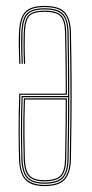

<svg xmlns="http://www.w3.org/2000/svg" viewBox="-20 -625 310 650"><path d="M130.2 -605Q181.8 -605 200.5 -582.6Q219.2 -560.2 220.2 -515Q222 -426.8 222.4 -358Q222.8 -289.2 222.1 -225Q221.5 -160.8 220.2 -86Q219.2 -40.5 200 -17.8Q180.8 5 130.2 5Q86.2 5 66.2 -16Q46.2 -37 44.5 -84.2Q43.2 -118.8 42.9 -176.4Q42.5 -234 45.2 -308H202.5Q202.5 -350.8 202.2 -383.9Q202 -417 201.4 -448Q200.8 -479 200.2 -514.8Q199.5 -554.2 185.1 -569.6Q170.8 -585 130.2 -585Q93.5 -585 79.8 -571.1Q66 -557.2 64.2 -514.2Q63.5 -496.8 63.6 -469Q63.8 -441.2 65.2 -409H61.2Q59.8 -440 59.6 -468.4Q59.5 -496.8 60.2 -514.2Q62 -559.2 77.2 -574.1Q92.5 -589 130.2 -589Q172.5 -589 188 -572.6Q203.5 -556.2 204.2 -514.8Q205.2 -466.2 205.9 -417.8Q206.5 -369.2 206.5 -304H49Q46.2 -224 46.8 -170Q47.2 -116 48.5 -84.2Q50.2 -34.5 71.2 -16.8Q92.2 1 130.2 1Q179 1 197.1 -20.5Q215.2 -42 216.2 -86Q217.5 -159.8 218.1 -227.1Q218.8 -294.5 218.2 -364.2Q217.8 -434 216.2 -515Q215.2 -560 197 -580.5Q178.8 -601 130.2 -601Q87.5 -601 69 -582.9Q50.5 -564.8 48.2 -514.8Q47.5 -498 47.6 -469Q47.8 -440 49.2 -409H45.2Q44 -437.8 43.6 -466.1Q43.2 -494.5 44.2 -515Q46.5 -565.2 65.5 -585.1Q84.5 -605 130.2 -605ZM130.2 -597Q177.2 -597 194.2 -577.8Q211.2 -558.5 212.2 -515Q213.8 -435.2 214.2 -365.6Q214.8 -296 214.2 -228.2Q213.8 -160.5 212.2 -86Q211.2 -42.2 193.8 -22.6Q176.2 -3 130.2 -3Q89.2 -3 71.6 -21.9Q54 -40.8 52.2 -87.2Q51.5 -107 50.9 -163.9Q50.2 -220.8 53 -300H210.5Q210.5 -366.5 209.9 -416Q209.2 -465.5 208.2 -514.8Q207.5 -558.5 190.4 -575.8Q173.2 -593 130.2 -593Q90 -593 74.1 -576.8Q58.2 -560.5 56.2 -514.5Q55.5 -497.2 55.6 -469.1Q55.8 -441 57.2 -409H53.2Q52 -434.2 51.6 -463.8Q51.2 -493.2 52.2 -514.5Q54.2 -562.8 71.4 -579.9Q88.5 -597 130.2 -597ZM210.5 -296H56.8Q54.2 -226.5 54.8 -167.8Q55.2 -109 56.2 -87.2Q58 -41.8 74.8 -24.4Q91.5 -7 130.2 -7Q174 -7 190.8 -25.4Q207.5 -43.8 208.2 -86.2Q209.2 -134.5 209.9 -182.9Q210.5 -231.2 210.5 -296ZM206.5 -292Q206.5 -249.5 206.2 -216.9Q206 -184.2 205.4 -153.6Q204.8 -123 204.2 -86.2Q203.5 -45 187.6 -28Q171.8 -11 130.2 -11Q95.2 -11 78.6 -26.5Q62 -42 60.2 -87Q59.5 -106.5 58.8 -161.4Q58 -216.2 60.8 -292ZM202.5 -288H64.5Q62.2 -219.2 62.9 -163.4Q63.5 -107.5 64.2 -87Q66 -44.5 81.1 -29.8Q96.2 -15 130.2 -15Q170.5 -15 185 -31.1Q199.5 -47.2 200.2 -86.2Q200.8 -121.5 201.4 -151.8Q202 -182 202.2 -214.1Q202.5 -246.2 202.5 -288Z"/></svg>

Font: Big Shoulders Inline Display Thin
Style: Regular
Weight: 100
Designer: Patric King
Foundry: XO Type Co
Version: Version 1.000